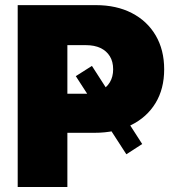

<svg xmlns="http://www.w3.org/2000/svg" viewBox="-20 -748 715 768"><path d="M347.7 -484.4 548.8 -171.9 485.4 -130.9 283.2 -443.4ZM50.8 0V-727.5H363.3Q445.8 -727.5 507.3 -695.8Q568.8 -664.1 602.8 -606.2Q636.7 -548.3 636.7 -470.7Q636.7 -392.6 602.1 -335.7Q567.4 -278.8 504.6 -247.8Q441.9 -216.8 358.4 -216.8H169.4V-373H323.7Q357.9 -373 382.1 -385Q406.2 -397 419.4 -418.9Q432.6 -440.9 432.6 -470.7Q432.6 -501.5 419.4 -522.9Q406.2 -544.4 382.1 -555.9Q357.9 -567.4 323.7 -567.4H249.5V0Z"/></svg>

Font: Inter 18pt Black
Style: Regular
Weight: 900
Designer: Rasmus Andersson
Foundry: rsms
Version: Version 4.001;git-66647c0bb